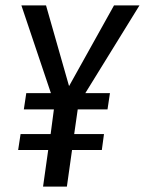

<svg xmlns="http://www.w3.org/2000/svg" viewBox="-20 -689 535 709"><path d="M295 -345H386L377 -285H267L254 -194H364L356 -135H246L227 0H139L158 -135H47L56 -194H167L179 -285H68L77 -345H168L59 -669H150L235 -371L401 -669H495Z"/></svg>

Font: Fira Sans Compressed
Style: Italic
Weight: 400
Width: 1
Italic angle: -8°
Designer: bBox Type GmbH & Carrois Corporate GbR & Edenspiekermann AG
Foundry: bBox Type GmbH & Carrois Corporate GbR & Edenspiekermann AG
Version: Version 4.301